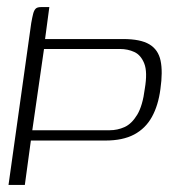

<svg xmlns="http://www.w3.org/2000/svg" viewBox="-20 -521 529 541"><path d="M68 -456Q71 -473 73.5 -482.5Q76 -492 80.5 -496.5Q85 -501 95 -501H119L107 -411H327Q376 -411 401 -396Q426 -381 432.5 -350Q439 -319 432 -270Q426 -224 408 -191.5Q390 -159 358 -142Q326 -125 277 -125H67L50 0H4ZM104 -383 71 -154H289Q311 -154 331 -163Q351 -172 366.5 -197.5Q382 -223 388 -271Q396 -318 386.5 -342Q377 -366 358.5 -374.5Q340 -383 318 -383Z"/></svg>

Font: Genos Light
Style: Italic
Weight: 300
Italic angle: -8°
Designer: Robert E. Leuschke
Foundry: Robert E. Leuschke
Version: Version 1.010